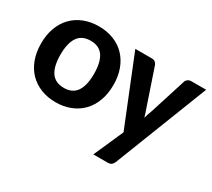

<svg xmlns="http://www.w3.org/2000/svg" viewBox="-126 -716 1209 1097"><g transform="rotate(30 479.0 -168.0)"><path d="M8.3 0ZM716.8 131.3Q711.4 144 702.9 150.6Q694.3 157.2 677.2 157.2H584L670.4 -38.1L490.2 -484.9H599.1Q614.3 -484.9 621.8 -478Q629.4 -471.2 633.3 -462.4L714.4 -222.7Q719.7 -209.5 723.6 -196.3Q727.5 -183.1 731.4 -169.9Q735.4 -183.6 739.7 -197Q744.1 -210.4 749.5 -223.6L825.2 -462.4Q828.6 -472.2 837.9 -478.5Q847.2 -484.9 858.4 -484.9H957.5ZM247.6 -492.7Q300.8 -492.7 344.7 -475.3Q388.7 -458 419.9 -425.5Q451.2 -393.1 468.3 -346.9Q485.4 -300.8 485.4 -243.7Q485.4 -185.5 468.3 -139.2Q451.2 -92.8 419.9 -60.3Q388.7 -27.8 344.7 -10.3Q300.8 7.3 247.6 7.3Q193.8 7.3 149.7 -10.3Q105.5 -27.8 74 -60.3Q42.5 -92.8 25.4 -139.2Q8.3 -185.5 8.3 -243.7Q8.3 -300.8 25.4 -346.9Q42.5 -393.1 74 -425.5Q105.5 -458 149.7 -475.3Q193.8 -492.7 247.6 -492.7ZM247.6 -87.4Q303.7 -87.4 330.6 -126.7Q357.4 -166 357.4 -242.7Q357.4 -319.3 330.6 -358.6Q303.7 -397.9 247.6 -397.9Q190.4 -397.9 163.3 -358.6Q136.2 -319.3 136.2 -242.7Q136.2 -166 163.3 -126.7Q190.4 -87.4 247.6 -87.4Z"/></g></svg>

Font: Carlito
Style: Bold
Weight: 700
Designer: Lukasz Dziedzic
Foundry: tyPoland Lukasz Dziedzic
Version: Version 1.104